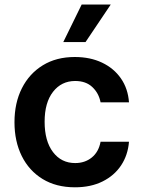

<svg xmlns="http://www.w3.org/2000/svg" viewBox="-20 -799 617 830"><path d="M304 10.7Q222.7 10.7 164.1 -25.2Q105.5 -61.1 74 -124.6Q42.6 -188.2 42.6 -270.6Q42.6 -354 74.6 -417.4Q106.5 -480.8 165 -516.7Q223.4 -552.6 303.3 -552.6Q370 -552.6 421.2 -528.2Q472.3 -503.9 502.8 -459.9Q533.4 -415.8 537.6 -356.5H414.8Q407.3 -396 379.4 -422.4Q351.6 -448.9 305 -448.9Q245.7 -448.9 209.3 -402.2Q172.9 -355.5 172.9 -272.7Q172.9 -189.3 209 -141.7Q245 -94.1 305 -94.1Q347.3 -94.1 377 -118.3Q406.6 -142.4 414.8 -186.4H537.6Q533 -128.6 503.6 -84.2Q474.1 -39.8 423.3 -14.6Q372.5 10.7 304 10.7ZM349.8 -617.2H253.6L333.1 -779.5H458.8Z"/></svg>

Font: Linik Sans SemiBold
Style: Regular
Weight: 600
Designer: Rasmus Andersson (font), Cristiano Sobral (main changes)
Foundry: rsms
Version: Version 3.018;June 1, 2022;FontCreator 14.0.0.2814 64-bit; t